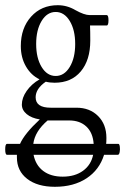

<svg xmlns="http://www.w3.org/2000/svg" viewBox="-36 -445 481 738"><path d="M-9 150Q-16 150 -16 129Q-16 108 -9 108H41Q58 69 117 14Q85 9 66.5 -6.5Q48 -22 48 -43Q48 -69 66.5 -95.5Q85 -122 116 -140Q83 -156 63.5 -190Q44 -224 44 -268Q44 -337 83.5 -381Q123 -425 186 -425Q222 -425 254 -406Q288 -387 309 -387H374Q381 -387 381 -367Q381 -347 374 -347H310Q311 -326 311 -289Q311 -214 274.5 -170.5Q238 -127 174 -127Q155 -127 140 -131Q101 -104 101 -71Q101 -31 159 -31H258Q309 -31 341 1Q373 33 373 85Q373 101 372 108H419Q423 108 424.5 118.5Q426 129 424 139.5Q422 150 417 150H364Q346 208 296.5 240.5Q247 273 175 273Q108 273 68.5 242.5Q29 212 29 160V150ZM124 -187.5Q145 -153 178 -153Q211 -153 232 -187.5Q253 -222 253 -276Q253 -330 232 -364.5Q211 -399 178 -399Q145 -399 124 -364.5Q103 -330 103 -276Q103 -222 124 -187.5ZM147 18Q98 60 92 108H324Q321 65 296 41.5Q271 18 230 18ZM205 234Q252 234 283 211.5Q314 189 322 150H93Q101 190 130 212Q159 234 205 234Z"/></svg>

Font: Junicode Cond Light
Style: Regular
Weight: 300
Width: 3
Designer: Peter S. Baker
Version: Version 2.201